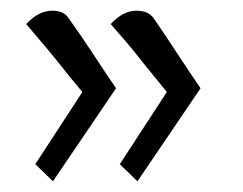

<svg xmlns="http://www.w3.org/2000/svg" viewBox="-20 -419 454 359"><path d="M237 -80 204 -112 292 -247 244 -306Q231 -323 216.5 -340Q202 -357 187 -374Q210 -399 235 -399Q258 -399 268 -384Q290 -352 311.5 -319Q333 -286 355 -254ZM79 -80 46 -112 134 -247 110 -276Q88 -304 68 -328Q48 -352 29 -374Q52 -399 78 -399Q100 -399 109 -384Q132 -352 153.5 -319Q175 -286 197 -254Z"/></svg>

Font: Noto Naskh Arabic
Style: Regular
Weight: 400
Designer: Monotype Design Team, David Williams, Mohamad Dakak and Nizar Qandah
Foundry: Monotype Imaging Inc.
Version: Version 2.013